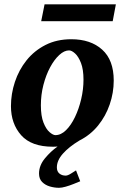

<svg xmlns="http://www.w3.org/2000/svg" viewBox="-20 -687 593 915"><path d="M231.9 12.2Q129.4 12.2 80.8 -42.7Q32.2 -97.7 32.2 -181.2Q32.2 -239.7 51 -296.6Q69.8 -353.5 106.4 -399.4Q143.1 -445.3 196.8 -472.7Q250.5 -500 319.8 -500Q412.1 -500 467 -450.4Q522 -400.9 522 -303.2Q522 -245.1 502.9 -189.5Q483.9 -133.8 447.5 -88.9Q411.1 -43.9 358.9 -17.6Q308.6 12.7 279.8 45.2Q251 77.6 251 110.8Q251 129.9 262.9 139.9Q274.9 149.9 293 149.9Q302.7 149.9 317.9 140.4Q333 130.9 342.3 125L362.3 176.8Q349.6 182.1 330.8 189.7Q312 197.3 293.2 202.6Q274.4 208 261.2 208Q239.7 208 217.8 201.7Q195.8 195.3 180.9 180.4Q166 165.5 166 140.1Q166 101.6 194.1 67.6Q222.2 33.7 254.4 11.2Q249 11.7 243.2 12Q237.3 12.2 231.9 12.2ZM244.1 -43Q270.5 -43 294.4 -66.4Q318.4 -89.8 337.2 -128.9Q356 -168 366.9 -214.6Q377.9 -261.2 377.9 -307.1Q377.9 -356 366 -386.7Q354 -417.5 337.9 -432.1Q321.8 -446.8 309.1 -446.8Q286.1 -446.8 262.5 -425Q238.8 -403.3 219 -366.5Q199.2 -329.6 187 -282.7Q174.8 -235.8 174.8 -185.1Q174.8 -133.8 187.3 -102.5Q199.7 -71.3 216.3 -57.1Q232.9 -43 244.1 -43ZM532.2 -666.5 517.1 -585.9H176.3L192.4 -666.5Z"/></svg>

Font: Charis
Style: Bold Italic
Weight: 700
Italic angle: -11°
Designer: Walt Agee, Miriam Martin, Annie Olsen, Victor Gaultney, Lorna Priest, Alan Ward, Bob Hallissy, Martin Hosken, Sharon Cor
Foundry: SIL Global
Version: Version 7.000